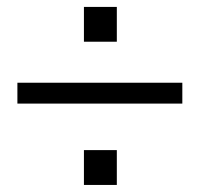

<svg xmlns="http://www.w3.org/2000/svg" viewBox="-20 -564 577 544"><path d="M217.8 -40V-138.7H311V-40ZM29.3 -270.5V-329.6H496.6V-270.5ZM217.8 -445.8V-544.4H311V-445.8Z"/></svg>

Font: Oxygen Light
Style: Regular
Weight: 300
Designer: vernon adams
Foundry: Vernon Adams
Version: Version Release 0.2.3 webfont; ttfautohint (v0.93.3-1d66) -l